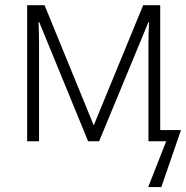

<svg xmlns="http://www.w3.org/2000/svg" viewBox="-20 -551 726 749"><path d="M686 -43.5 609.4 178.7H558.1L628.4 0H559.1V-381.8Q559.1 -402.8 559.6 -422.6Q560.1 -442.4 561.5 -464.8H559.1L366.7 0H323.7L132.8 -465.3H130.4Q131.3 -442.9 131.8 -422.9Q132.3 -402.8 132.3 -378.9V0H85.9V-530.8H153.8L345.7 -62L538.6 -530.8H605V-43.5Z"/></svg>

Font: Open Sans Light
Style: Regular
Weight: 300
Designer: Monotype Design Team
Foundry: Monotype Imaging Inc.
Version: Version 3.000; ttfautohint (v1.8.4)